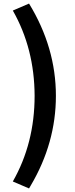

<svg xmlns="http://www.w3.org/2000/svg" viewBox="-20 -853 418 1075"><path d="M142.6 202.1 51.8 163.1Q173.8 -50.8 173.8 -316.4Q172.9 -581.1 51.8 -793.9L142.6 -833Q293 -586.9 293 -316.4Q293 -52.7 152.3 185.5Q147.5 194.3 142.6 202.1Z"/></svg>

Font: Taipei Sans TC Beta
Style: Bold
Weight: 700
Designer: JT Foundry
Foundry: JT Foundry
Version: Version 1.000